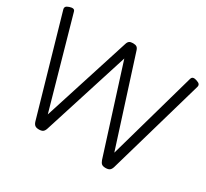

<svg xmlns="http://www.w3.org/2000/svg" viewBox="-185 -1232 1632 1524"><g transform="rotate(30 631.0 -470.0)"><path d="M324 14Q301 14 288.5 5Q276 -4 269 -26L16 -908Q12 -922 18.5 -932Q25 -942 47 -949Q67 -956 80.5 -953.5Q94 -951 98 -934L326 -125L579 -917Q585 -937 596.5 -945Q608 -953 630 -953Q653 -953 664.5 -945Q676 -937 682 -917L935 -126L1163 -934Q1168 -951 1181.5 -953.5Q1195 -956 1214 -949Q1236 -942 1242.5 -932Q1249 -922 1245 -908L991 -26Q984 -4 971.5 5Q959 14 935 14Q911 14 899.5 5Q888 -4 880 -26L630 -813L380 -26Q373 -4 360.5 5Q348 14 324 14Z"/></g></svg>

Font: Playwrite US Modern
Style: Regular
Weight: 400
Designer: Veronika Burian, José Scaglione
Foundry: TypeTogether
Version: Version 1.002